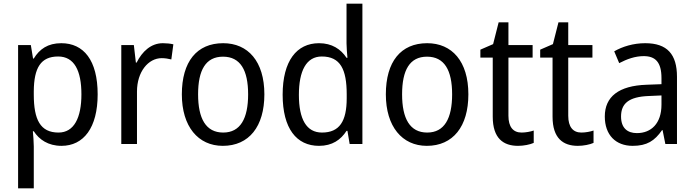

<svg xmlns="http://www.w3.org/2000/svg" viewBox="-20 -780 3762 1040"><path d="M312 -546C239 -546 194 -514 163 -463H159L147 -536H78V240H163V13C163 -11 160 -45 158 -69H163C192 -24 241 10 313 10C433 10 509 -88 509 -269C509 -454 433 -546 312 -546ZM295 -474C382 -474 421 -398 421 -269C421 -142 381 -62 297 -62C198 -62 163 -132 163 -268V-286C164 -413 201 -474 295 -474Z M862 -546C798 -546 750 -501 720 -441H716L705 -536H637V0H722V-284C722 -391 783 -465 856 -465C873 -465 893 -462 908 -458L919 -540C902 -544 881 -546 862 -546Z M1412 -269C1412 -448 1323 -546 1189 -546C1046 -546 965 -446 965 -269C965 -95 1053 10 1187 10C1329 10 1412 -95 1412 -269ZM1053 -269C1053 -400 1094 -473 1188 -473C1282 -473 1324 -400 1324 -269C1324 -138 1282 -62 1189 -62C1095 -62 1053 -138 1053 -269Z M1708 10C1780 10 1826 -23 1857 -71H1862L1874 0H1943V-760H1857V-545C1857 -524 1860 -489 1862 -467H1857C1826 -514 1778 -546 1708 -546C1587 -546 1511 -450 1511 -267C1511 -84 1586 10 1708 10ZM1724 -62C1640 -62 1599 -134 1599 -266C1599 -396 1639 -474 1723 -474C1824 -474 1858 -404 1858 -269V-248C1858 -123 1819 -62 1724 -62Z M2517 -269C2517 -448 2428 -546 2294 -546C2151 -546 2070 -446 2070 -269C2070 -95 2158 10 2292 10C2434 10 2517 -95 2517 -269ZM2158 -269C2158 -400 2199 -473 2293 -473C2387 -473 2429 -400 2429 -269C2429 -138 2387 -62 2294 -62C2200 -62 2158 -138 2158 -269Z M2805 -62C2760 -62 2734 -92 2734 -153V-468H2865V-536H2734V-659H2681L2651 -541L2582 -511V-468H2649V-148C2649 -30 2707 10 2786 10C2817 10 2851 3 2871 -6V-73C2854 -67 2828 -62 2805 -62Z M3129 -62C3084 -62 3058 -92 3058 -153V-468H3189V-536H3058V-659H3005L2975 -541L2906 -511V-468H2973V-148C2973 -30 3031 10 3110 10C3141 10 3175 3 3195 -6V-73C3178 -67 3152 -62 3129 -62Z M3475 -546C3411 -546 3352 -528 3307 -502L3334 -438C3376 -460 3420 -476 3467 -476C3530 -476 3563 -443 3563 -357V-324L3483 -321C3331 -316 3256 -256 3256 -149C3256 -49 3315 10 3407 10C3484 10 3526 -17 3566 -75H3569L3584 0H3647V-364C3647 -486 3594 -546 3475 -546ZM3495 -260 3563 -263V-213C3563 -111 3507 -59 3430 -59C3378 -59 3344 -87 3344 -149C3344 -218 3384 -256 3495 -260Z"/></svg>

Font: Noto Sans Devanagari UI SemiCondensed
Style: Regular
Weight: 400
Width: 4
Designer: Jelle Bosma - Monotype Design Team
Foundry: Monotype Imaging Inc.
Version: Version 2.004